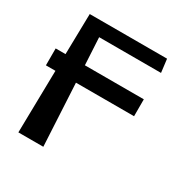

<svg xmlns="http://www.w3.org/2000/svg" viewBox="-166 -871 986 1013"><g transform="rotate(30 327.5 -364.5)"><path d="M198 -648 207 -482H566V-379H212L232 0H80L87 -379H29V-482H89L94 -729H565L575 -648Z"/></g></svg>

Font: OpenDyslexic
Style: Regular
Weight: 400
Designer: Abbie Gonzalez
Version: Version 0.920;hotconv 1.0.109;makeotfexe 2.5.65596